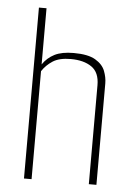

<svg xmlns="http://www.w3.org/2000/svg" viewBox="-48 -668 492 705"><g transform="rotate(5 197.5 -315.0)"><path d="M67 -630H95V-423Q112 -448 138.5 -461.5Q165 -475 209 -475Q262 -475 289 -459Q316 -443 325 -419.5Q334 -396 334 -374V0H306V-365Q306 -412 277 -432Q248 -452 200 -452Q158 -452 134 -436.5Q110 -421 95 -398V0H67Z"/></g></svg>

Font: Smooch Sans Thin ExtraLight
Style: Regular
Weight: 250
Version: Version 1.010